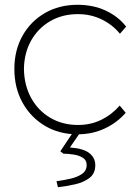

<svg xmlns="http://www.w3.org/2000/svg" viewBox="-20 -551 568 802"><path d="M304 10Q227 10 167.5 -25.5Q108 -61 74 -122.5Q40 -184 40 -263Q40 -341 74 -401.5Q108 -462 167.5 -496.5Q227 -531 304 -531Q369 -531 421 -507Q473 -483 507 -440L481 -410Q450 -448 404.5 -470Q359 -492 306 -492Q240 -492 189.5 -462.5Q139 -433 110 -381.5Q81 -330 80 -263Q81 -195 110 -142Q139 -89 190 -59Q241 -29 306 -29Q359 -29 403 -50.5Q447 -72 480 -110L505 -80Q470 -39 418 -14.5Q366 10 304 10ZM222 231 216 206Q245 202 274 195.5Q303 189 322.5 175.5Q342 162 342 138Q342 118 326 108Q310 98 287.5 94.5Q265 91 245 91L232 81L290 -6H321L272 65Q328 69 353 88.5Q378 108 378 139Q378 174 353.5 192.5Q329 211 293 219Q257 227 222 231Z"/></svg>

Font: Readex Pro Light
Style: Regular
Weight: 300
Designer: Bonnie Shaver-Troup, Thomas Jockin
Foundry: Lexend
Version: Version 1.200; ttfautohint (v1.8.3)